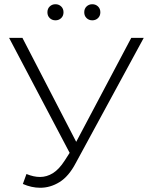

<svg xmlns="http://www.w3.org/2000/svg" viewBox="-20 -879 714 907"><path d="M340 -209 600 -700H659L338 -109Q305 -46 261.5 -19Q218 8 170 8Q129 8 88 -10L105 -57Q139 -43 169 -43Q201 -43 230 -61Q259 -79 286 -121L309 -157L23 -700H86ZM416 -783Q400 -783 389 -793.5Q378 -804 378 -821Q378 -838 389 -848.5Q400 -859 416 -859Q432 -859 443 -848.5Q454 -838 454 -821Q454 -804 443 -793.5Q432 -783 416 -783ZM242 -783Q226 -783 215 -793.5Q204 -804 204 -821Q204 -838 215 -848.5Q226 -859 242 -859Q258 -859 269 -848.5Q280 -838 280 -821Q280 -804 269 -793.5Q258 -783 242 -783Z"/></svg>

Font: Montserrat-Alt1 Light
Style: Regular
Weight: 300
Designer: Differentunic
Foundry: Differentunic
Version: Version 7.222